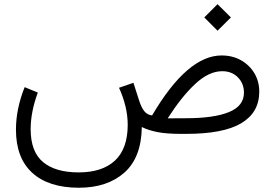

<svg xmlns="http://www.w3.org/2000/svg" viewBox="-20 -631 1297 905"><path d="M942.9 -548.8 1005.4 -611.3 1068.4 -548.8 1005.4 -486.3ZM158.2 -194.8Q124.5 -103 124.5 -22.5Q124.5 84.5 183.1 133.1Q241.7 181.6 350.6 181.6Q461.9 181.6 521.7 126Q581.5 70.3 582 -41.5Q582 -85.4 571.5 -129.4Q561 -173.3 541 -217.3L608.9 -240.7L635.3 -158.7Q646 -124.5 659.9 -107.2Q673.8 -89.8 696.8 -86.9Q863.3 -369.6 1024.4 -369.6Q1076.2 -369.6 1116.2 -346.9Q1156.2 -324.2 1179.2 -285.6Q1202.1 -247.1 1202.1 -198.7Q1201.7 -100.6 1117.4 -50.3Q1033.2 0 857.9 0H833Q765.1 0 722.7 -8.3Q680.2 -16.6 648.4 -32.2Q646.5 111.8 565.9 182.9Q485.4 253.9 352.1 253.9Q209.5 253.9 132.3 183.8Q55.2 113.8 55.2 -20Q55.2 -117.7 96.2 -220.2ZM856 -73.7Q987.8 -73.7 1058.8 -102.5Q1129.9 -131.3 1129.9 -194.3Q1129.9 -237.3 1101.3 -266.4Q1072.8 -295.4 1027.3 -295.4Q964.4 -295.4 899.9 -235.1Q835.4 -174.8 770.5 -73.2Z"/></svg>

Font: Vazir Light FD-WOL
Style: Light-FD-WOL
Weight: 300
Designer: Saber Rastikerdar
Foundry: Saber Rastikerdar
Version: Version 30.1.0